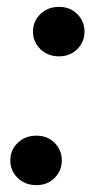

<svg xmlns="http://www.w3.org/2000/svg" viewBox="-20 -533 280 559"><path d="M86 6Q53 6 31.5 -15Q10 -36 10 -66Q10 -96 31.5 -117Q53 -138 86 -138Q118 -138 139 -117Q160 -96 160 -66Q160 -36 139 -15Q118 6 86 6ZM152 -369Q119 -369 97.5 -390Q76 -411 76 -441Q76 -471 97.5 -492Q119 -513 152 -513Q184 -513 205 -492Q226 -471 226 -441Q226 -411 205 -390Q184 -369 152 -369Z"/></svg>

Font: DM Sans 17pt SemiBold
Style: Italic
Weight: 600
Italic angle: -10°
Version: Version 4.004;gftools[0.9.30]